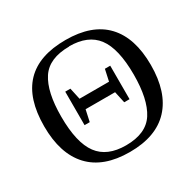

<svg xmlns="http://www.w3.org/2000/svg" viewBox="-147 -824 1016 998"><g transform="rotate(-30 361.0 -325.0)"><path d="M361 -623V-622Q240 -622 191.5 -548.5Q143 -475 143 -327Q143 -170 196 -99Q248 -29 361 -29Q482 -29 530.5 -104.5Q579 -180 579 -328Q579 -484 526 -554Q474 -623 361 -623ZM41 -327Q41 -661 361 -661Q520 -661 600.5 -575.5Q681 -490 681 -327Q681 -163 600 -76Q519 11 361 11Q203 11 122 -76Q41 -163 41 -327ZM272 -297 257 -228H226V-429H257L272 -360H449L464 -429H496V-228H464L449 -297Z"/></g></svg>

Font: Libra Serif Modern
Style: Regular
Weight: 400
Designer: Stefan Peev, Context Ltd
Foundry: Stefan Peev, Context Ltd
Version: Version 1.000